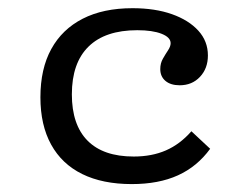

<svg xmlns="http://www.w3.org/2000/svg" viewBox="-20 -447 600 478"><path d="M308.1 11.3Q235.5 11.3 184.7 -13.7Q133.9 -38.7 107.3 -87.1Q80.6 -135.5 80.6 -204.8Q80.6 -275.8 107.7 -325Q134.7 -374.2 185.9 -400.4Q237.1 -426.6 309.7 -426.6Q366.1 -426.6 408.1 -411.7Q450 -396.8 473.8 -370.6Q497.6 -344.4 497.6 -308.9Q497.6 -276.6 477.8 -255.6Q458.1 -234.7 427.4 -234.7Q404.8 -234.7 391.9 -245.6Q379 -256.5 379 -275Q379 -289.5 385.5 -300.8Q391.9 -312.1 398.4 -321.8Q404.8 -331.5 404.8 -339.5Q404.8 -354 382.3 -362.9Q359.7 -371.8 321.8 -371.8Q241.9 -371.8 200.4 -331Q158.9 -290.3 158.9 -212.1Q158.9 -136.3 198 -96.8Q237.1 -57.3 312.9 -57.3Q358.1 -57.3 393.1 -72.6Q428.2 -87.9 456.5 -120.2L503.2 -76.6Q471 -32.3 423 -10.5Q375 11.3 308.1 11.3Z"/></svg>

Font: Playfair 5pt SemiExpanded Light
Style: Regular
Weight: 300
Width: 6
Designer: Claus Eggers Sørensen
Foundry: Claus Eggers Sørensen
Version: Version 2.203